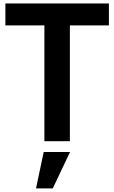

<svg xmlns="http://www.w3.org/2000/svg" viewBox="-20 -806 650 1096"><path d="M185.5 269.5 229.5 61.5H379.9L281.2 269.5ZM10.7 -661.1V-786.1H601.6V-661.1H378.9V0H233.4V-661.1Z"/></svg>

Font: Gothic A1 ExtraBold
Style: Regular
Weight: 800
Designer: HanYang I&C Co.,Ltd.
Foundry: HanYang I&C Co.,Ltd.
Version: Version 2.50